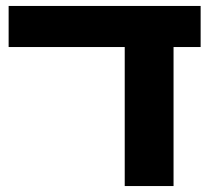

<svg xmlns="http://www.w3.org/2000/svg" viewBox="-20 -625 709 645"><path d="M399 0V-467H9V-605H654V-467H563V0Z"/></svg>

Font: Noto Sans Hebrew SemiCondensed ExtraBold
Style: Regular
Weight: 800
Width: 4
Designer: Monotype Design Team
Foundry: Monotype Imaging Inc.
Version: Version 2.004; ttfautohint (v1.8.4.7-5d5b)